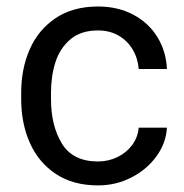

<svg xmlns="http://www.w3.org/2000/svg" viewBox="-20 -558 564 588"><path d="M491.2 -167Q488.8 -120.6 459.5 -79.8Q430.2 -39.1 382.6 -14.6Q335 9.8 280.3 9.8Q203.6 9.8 150.6 -25.6Q97.7 -61 71.3 -120.8Q44.9 -180.7 44.9 -253.9V-274.4Q44.9 -347.7 71.3 -407.5Q97.7 -467.3 150.6 -502.7Q203.6 -538.1 280.3 -538.1Q340.8 -538.1 387.9 -513.2Q435.1 -488.3 461.9 -444.6Q488.8 -400.9 491.2 -346.7H404.8Q402.3 -379.4 386.2 -406.5Q370.1 -433.6 342.8 -449.2Q315.4 -464.8 280.3 -464.8Q228 -464.8 195.8 -437.7Q163.6 -410.6 149.9 -367.9Q136.2 -325.2 136.2 -274.4V-253.9Q136.2 -172.9 169.7 -118.2Q203.1 -63.5 280.3 -63.5Q312 -63.5 339.6 -76.9Q367.2 -90.3 384.8 -114Q402.3 -137.7 404.8 -167Z"/></svg>

Font: Heebo
Style: Regular
Weight: 400
Designer: Oded Ezer
Foundry: Meir Sadan
Version: Version 2.001; ttfautohint (v1.5.14-ce02) -l 8 -r 50 -G 200 